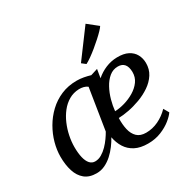

<svg xmlns="http://www.w3.org/2000/svg" viewBox="-186 -1036 1223 1228"><g transform="rotate(-30 425.0 -422.0)"><path d="M520 -567.3 509.5 -504.3Q542.9 -533.4 582.6 -549.8Q622.4 -566.3 665.7 -567.3Q715.8 -568.3 747.4 -552Q779.1 -535.7 794.5 -507.4Q809.9 -479.1 810.3 -444.6Q810.6 -397.8 787.7 -362.2Q764.8 -326.6 727.1 -300.9Q689.3 -275.2 644.9 -258.8Q600.5 -242.4 558 -234.4Q515.6 -226.4 483.4 -225.8Q481.7 -179.2 490.4 -140.6Q499.2 -102 522.7 -79.2Q546.2 -56.5 588.9 -56.5Q636.1 -56.5 680 -77.3Q724 -98.2 759 -134.5L781.3 -95.6Q768 -75.5 737.4 -50.7Q706.8 -25.9 662.8 -8Q618.9 10 564.8 10Q508.6 10 470.6 -9.7Q432.5 -29.5 410.7 -64Q388.8 -98.5 380.6 -142.9Q366.8 -117.1 346.7 -90.2Q326.6 -63.3 301.6 -40.5Q276.5 -17.8 247.3 -3.9Q218.1 10 185.6 10Q131.6 10 99 -16.8Q66.3 -43.5 51.4 -90.4Q36.5 -137.3 36.5 -197Q36.5 -246.3 50.7 -298.3Q65 -350.3 92.8 -398.3Q120.6 -446.3 160.9 -484.5Q201.1 -522.7 253.3 -545Q305.6 -567.3 369.1 -567.3Q394 -567.3 420.3 -562.5Q446.6 -557.6 468.1 -550.9ZM368 -192.2 416.2 -495.5Q404.3 -505 388 -509.1Q371.8 -513.2 354.3 -512.9Q312.7 -511.3 279.3 -491.8Q245.9 -472.3 220.7 -440.2Q195.4 -408 178.6 -368.7Q161.7 -329.3 153.2 -287.3Q144.7 -245.3 144.7 -206.5Q144.7 -160.9 152.6 -128.2Q160.5 -95.5 176.1 -78Q191.7 -60.6 214.8 -60.6Q239.6 -60.6 262.7 -74.2Q285.8 -87.7 306 -108.3Q326.2 -129 342 -151.6Q357.9 -174.1 368 -192.2ZM642.2 -514.2Q606.2 -514.2 578.4 -491.3Q550.6 -468.4 530.9 -432Q511.2 -395.6 499.7 -354.1Q488.3 -312.6 484.8 -275Q518.7 -276 557.3 -287.2Q595.9 -298.4 630 -318.9Q664.1 -339.5 685.5 -369Q706.8 -398.6 706.5 -436.8Q706 -475.4 689.8 -494.8Q673.5 -514.2 642.2 -514.2ZM449 -650 600.7 -854.2 674.7 -795.3Q669.2 -785.6 652.8 -768.6Q636.5 -751.5 613.7 -731Q591 -710.4 566 -690Q541 -669.6 517.8 -653.1Q494.5 -636.6 477.3 -627.9Z"/></g></svg>

Font: Merriweather 7pt Light
Style: Italic
Weight: 300
Italic angle: -7.8°
Designer: Eben Sorkin
Foundry: Eben Sorkin
Version: Version 2.200;gftools[0.9.31]